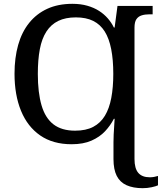

<svg xmlns="http://www.w3.org/2000/svg" viewBox="-20 -745 855 1005"><path d="M727 240Q677 240 642.5 224.5Q608 209 591 175.5Q574 142 574 87V0Q574 -21 575 -41Q576 -61 577.5 -82Q579 -103 580 -123H576Q558 -88 530 -58Q502 -28 459 -9Q416 10 355 10Q257 10 190.5 -36Q124 -82 90 -165Q56 -248 56 -359Q56 -442 75 -509.5Q94 -577 132.5 -625Q171 -673 227.5 -699Q284 -725 359 -725Q402 -725 437 -715Q472 -705 498.5 -688Q525 -671 544.5 -648.5Q564 -626 576 -601H580L595 -714H779V-670H761Q739 -670 721.5 -664.5Q704 -659 694 -644.5Q684 -630 684 -600V87Q684 137 704 160Q724 183 764 183Q776 183 786.5 181Q797 179 807 176V225Q797 230 774 235Q751 240 727 240ZM373 -61Q430 -61 468 -81Q506 -101 529 -139Q552 -177 562.5 -232.5Q573 -288 573 -358Q573 -432 562 -488Q551 -544 528 -580.5Q505 -617 468 -635.5Q431 -654 377 -654Q323 -654 285 -635.5Q247 -617 223 -580Q199 -543 188.5 -487.5Q178 -432 178 -358Q178 -260 197.5 -193.5Q217 -127 260 -94Q303 -61 373 -61Z"/></svg>

Font: ET Text
Style: Regular
Weight: 470
Designer: Monotype Design Team
Foundry: Monotype Imaging Inc.
Version: Version 2.009